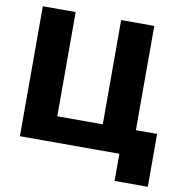

<svg xmlns="http://www.w3.org/2000/svg" viewBox="-91 -787 988 1023"><g transform="rotate(10 403.0 -275.0)"><path d="M596.2 2.9H58.1V-700.2H235.8V-136.2H481.9V-700.2H661.1V-136.2H775.9V149.9H596.2Z"/></g></svg>

Font: LT Superior Black
Style: Regular
Weight: 900
Designer: Daniel Lyons
Foundry: LyonsType
Version: Version 2.005